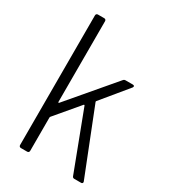

<svg xmlns="http://www.w3.org/2000/svg" viewBox="-174 -786 771 872"><g transform="rotate(30 211.5 -350.0)"><path d="M78 0H111C117 0 121 -4 121 -10V-185C121 -187 122 -188 123 -190L226 -312C228 -315 231 -314 232 -311L347 -8C349 -2 353 0 358 0H394C399 0 402 -3 402 -7C402 -8 402 -10 401 -12L267 -351C266 -353 267 -354 268 -356L380 -492C385 -499 382 -504 374 -504H336C331 -504 327 -502 324 -498L126 -265C124 -262 121 -264 121 -267V-690C121 -696 117 -700 111 -700H78C72 -700 68 -696 68 -690V-10C68 -4 72 0 78 0Z"/></g></svg>

Font: Barlow Semi Condensed Light
Style: Regular
Weight: 300
Width: 4
Designer: Jeremy Tribby
Foundry: Tribby Type
Version: Version 1.422;hotconv 1.0.109;makeotfexe 2.5.65596